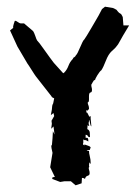

<svg xmlns="http://www.w3.org/2000/svg" viewBox="-20 -502 417 574"><path d="M245 -1Q246 6 247 8.5Q248 11 248 16Q248 22 242 23.5Q236 25 234 33Q231 30 227 30H225L224 46L206 52L192 40H172L160 42L136 33L137 28L144 27L130 -2L137 -45L134 -59L133 -69L135 -66Q136 -76 137 -88.5Q138 -101 138 -107V-110L143 -100L140 -124L133 -117L135 -132L134 -141L142 -155L140 -164L132 -158L135 -174Q136 -181 136 -184.5Q136 -188 139 -193L142 -208Q140 -209 137 -210.5Q134 -212 134 -214L87 -274Q86 -275 82.5 -280.5Q79 -286 74.5 -293Q70 -300 66.5 -305.5Q63 -311 62 -312L32 -363L10 -411L20 -419L19 -420Q19 -422 19.5 -424Q20 -426 21 -430L24 -439L25 -440Q28 -440 33.5 -436Q39 -432 42 -432H43H52L79 -409Q80 -408 82 -403.5Q84 -399 85.5 -394.5Q87 -390 88.5 -386Q90 -382 91 -381Q97 -375 108.5 -358.5Q120 -342 129 -330L141 -314L169 -283L172 -285Q180 -293 184.5 -305Q189 -317 197 -325L200 -330Q205 -332 207 -337Q209 -338 212.5 -345Q216 -352 219.5 -360.5Q223 -369 226.5 -376Q230 -383 232 -384Q233 -385 239.5 -395.5Q246 -406 253.5 -419Q261 -432 267.5 -443Q274 -454 275 -456L285 -475L294 -482L318 -478L328 -473L332 -468Q336 -463 339.5 -461.5Q343 -460 345 -455L347 -451L349 -426H366L348 -396Q342 -386 339 -380Q336 -374 333 -369.5Q330 -365 326 -360.5Q322 -356 314 -349Q304 -340 296.5 -320.5Q289 -301 283 -292Q281 -291 277.5 -286.5Q274 -282 271 -277Q268 -272 266 -268Q264 -264 265 -264L260 -261Q260 -260 259 -259Q258 -258 257 -256L255 -252Q253 -251 253 -247Q253 -244 254 -240.5Q255 -237 255 -233Q255 -226 250.5 -225.5Q246 -225 246 -214V-205Q246 -199 245 -198L242 -195Q243 -190 244.5 -186.5Q246 -183 246 -178V-176L241 -171L238 -173V-169Q238 -168 238.5 -167Q239 -166 239 -165H241L247 -153L251 -155V-147Q251 -145 252 -137.5Q253 -130 253 -126V-124Q250 -127 249 -134.5Q248 -142 246 -144V-139Q245 -137 245 -133Q245 -130 247 -126H245Q242 -126 242 -130L241 -116Q248 -113 248.5 -105Q249 -97 249 -92Q244 -92 242.5 -95.5Q241 -99 236 -99V-90H240Q244 -90 244 -82V-79Q236 -84 235 -83Q234 -82 229 -85V-75Q229 -74 228.5 -73.5Q228 -73 228 -72Q228 -69 230 -69L232 -67Q232 -70 233 -70Q235 -69 243 -66.5Q251 -64 251 -60Q250 -58 249.5 -57.5Q249 -57 249 -55V-54Q242 -54 239 -51H246Q246 -44 248.5 -34.5Q251 -25 251 -16V-14Q250 -12 250 -12L247 -17L246 -6H247Q247 -4 246.5 -3.5Q246 -3 246 -1Z"/></svg>

Font: East Sea Dokdo
Style: Regular
Weight: 400
Designer: YoonDesign Inc.
Foundry: YoonDesign Inc.
Version: Version 1.00